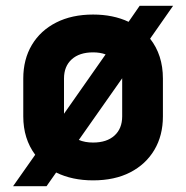

<svg xmlns="http://www.w3.org/2000/svg" viewBox="-20 -610 640 660"><path d="M25 30 101 -78Q60 -133 60 -210V-340Q60 -406 89.5 -455.5Q119 -505 173 -532.5Q227 -560 300 -560Q369 -560 422 -535L460 -590H575L496 -477Q540 -421 540 -340V-210Q540 -144 510.5 -94.5Q481 -45 427.5 -17.5Q374 10 300 10Q228 10 173 -17L140 30ZM200 -340V-219L343 -423Q324 -430 300 -430Q253 -430 226.5 -406Q200 -382 200 -340ZM300 -120Q347 -120 373.5 -144Q400 -168 400 -210V-340V-341L251 -129Q272 -120 300 -120Z"/></svg>

Font: Tiny ExtraBold
Style: Regular
Weight: 800
Designer: Philipp Nurullin, Konstantin Bulenkov
Foundry: JetBrains
Version: Version 2.251; ttfautohint (v1.8.4.7-5d5b)